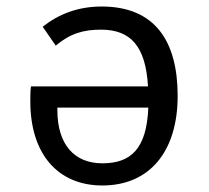

<svg xmlns="http://www.w3.org/2000/svg" viewBox="-20 -558 640 589"><path d="M292 -538C218 -538 159 -514 111 -476L151 -418C196 -456 237 -467 290 -467C381 -467 427 -416 434 -293H75C73 -279 73 -264 73 -247C73 -85 158 11 294 11C438 11 525 -92 525 -264C525 -431 456 -538 292 -538ZM294 -57C207 -57 156 -116 156 -220V-228H435C430 -102 382 -57 294 -57Z"/></svg>

Font: FiraMono Nerd Font
Style: Regular
Weight: 400
Designer: Carrois Corporate & Edenspiekermann AG
Foundry: Carrois Corporate GbR & Edenspiekermann AG
Version: Version 003.206;Nerd Fonts 3.3.0